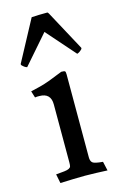

<svg xmlns="http://www.w3.org/2000/svg" viewBox="-111 -757 516 811"><g transform="rotate(-15 146.5 -352.0)"><path d="M182 -707Q184 -707 188 -700L282 -526Q282 -522 281 -521Q270 -509 259 -506L149 -631L40 -506Q29 -509 18 -521Q17 -522 17 -526L113 -705Q131 -706 145 -706.5Q159 -707 182 -707ZM193 -71Q193 -54 201.5 -47Q210 -40 246 -37L255 3Q226 2 206 1Q186 0 157 0Q129 0 103.5 1Q78 2 49 3L41 -37Q65 -39 78 -40.5Q91 -42 98 -45.5Q105 -49 106.5 -54.5Q108 -60 108 -71V-325Q108 -375 58 -375Q53 -375 48.5 -375Q44 -375 39 -374L30 -403Q42 -406 65.5 -411.5Q89 -417 113 -426L174 -450Q187 -450 190 -447.5Q193 -445 193 -434Z"/></g></svg>

Font: Lusitana
Style: Regular
Weight: 400
Designer: Ana Paula Megda
Foundry: Ana Paula Megda
Version: Version 1.000; ttfautohint (v1.1) -l 8 -r 50 -G 200 -x 14 -D